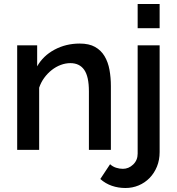

<svg xmlns="http://www.w3.org/2000/svg" viewBox="-20 -750 885 961"><path d="M608 191Q572 191 540 180Q508 169 482 146L531 72Q544 84 561 89.5Q578 95 595 95Q624 95 646.5 73.5Q669 52 669 19V-523H779V11Q779 51 765.5 84Q752 117 728.5 141Q705 165 674 178Q643 191 608 191ZM669 -609V-730H779V-609ZM535 0H425V-293Q425 -367 401.5 -400.5Q378 -434 332 -434Q308 -434 284 -425Q260 -416 239 -399.5Q218 -383 201.5 -360.5Q185 -338 176 -311V0H66V-523H166V-418Q196 -471 253 -501.5Q310 -532 379 -532Q426 -532 456 -515Q486 -498 503.5 -468.5Q521 -439 528 -400.5Q535 -362 535 -319Z"/></svg>

Font: Oxford Sans SemiBold
Style: Regular
Weight: 600
Designer: Matt McInerney, Pablo Impallari, Rodrigo Fuenzalida
Foundry: Matt McInerney, Pablo Impallari, Rodrigo Fuenzalida
Version: Version 3.000g; ttfautohint (v1.5) -l 8 -r 28 -G 28 -x 14 -D